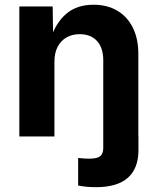

<svg xmlns="http://www.w3.org/2000/svg" viewBox="-20 -568 656 799"><path d="M305.2 204.1V89.4Q316.9 90.8 329.1 91.6Q341.3 92.3 351.6 92.3Q384.3 92.3 397 82Q409.7 71.8 409.7 47.9V0H556.2V56.2Q556.2 132.8 512 171.9Q467.8 210.9 379.9 210.9Q357.4 210.9 338.6 209Q319.8 207 305.2 204.1ZM206.5 -311V0H60.5V-541H199.2L201.2 -404.8H189.9Q211.9 -473.1 255.9 -510.7Q299.8 -548.3 369.1 -548.3Q425.8 -548.3 467.5 -523.9Q509.3 -499.5 532.5 -453.4Q555.7 -407.2 555.7 -343.3V0H409.7V-317.4Q409.7 -368.7 383.8 -397.2Q357.9 -425.8 311.5 -425.8Q280.8 -425.8 257.1 -412.4Q233.4 -398.9 220 -373.5Q206.5 -348.1 206.5 -311Z"/></svg>

Font: Inter 17pt
Style: Bold
Weight: 700
Version: Version 4.001;git-66647c0bb